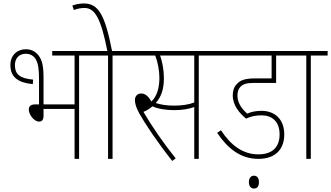

<svg xmlns="http://www.w3.org/2000/svg" viewBox="-20 -916 1909 1107"><path d="M129 -632C81 -632 40 -600 40 -541C40 -469 87 -439 169 -431L171 -457C90 -464 66 -491 66 -541C66 -577 88 -606 128 -606C153 -606 171 -596 184 -578C200 -553 205 -517 205 -462V-314H182C155 -314 146 -301 146 -284C146 -258 174 -215 206 -215C221 -215 231 -224 231 -249V-288H410V0H436V-596H533V-622H281V-596H410V-314H231V-467C231 -535 223 -568 204 -594C185 -620 159 -632 129 -632Z M629 -596H726V-622H626C586 -825 550 -896 464 -896C435 -896 414 -890 397 -884L406 -858C422 -865 444 -870 467 -870C528 -870 562 -809 599 -622H520V-596H603V0H629Z M1126 -596H1223V-622H713V-596H875C889 -561 899 -509 899 -468C899 -407 884 -360 853 -331C833 -364 816 -377 794 -377C775 -377 758 -364 758 -340C758 -319 764 -298 782 -264C816 -203 886 -98 973 12L993 -3C925 -87 856 -187 807 -271C825 -278 843 -289 859 -303C895 -286 946 -281 984 -281C1032 -281 1066 -287 1100 -299V0H1126ZM983 -307C939 -307 906 -313 878 -322C909 -357 925 -400 925 -467C925 -512 915 -564 903 -596H1100V-325C1065 -312 1027 -307 983 -307Z M1488 -251C1546 -251 1592 -218 1592 -141C1592 -70 1553 -26 1469 -26C1381 -26 1311 -78 1254 -165L1232 -150C1291 -63 1364 0 1470 0C1572 0 1619 -60 1619 -141C1619 -224 1569 -277 1487 -277C1455 -277 1428 -271 1405 -261C1381 -282 1349 -318 1349 -364C1349 -386 1354 -402 1365 -414C1380 -431 1401 -438 1445 -438H1572V-596H1676V-622H1210V-596H1546V-464H1451C1389 -464 1363 -452 1344 -430C1329 -414 1322 -392 1322 -366C1322 -307 1363 -261 1399 -232C1428 -246 1456 -251 1488 -251ZM1415 134C1415 160 1429 171 1444 171C1461 171 1473 161 1473 134C1473 110 1462 97 1444 97C1428 97 1415 109 1415 134Z M1772 -596H1869V-622H1663V-596H1746V0H1772Z"/></svg>

Font: Noto Sans Condensed Thin
Style: Regular
Weight: 100
Width: 3
Designer: Monotype Design Team
Foundry: Monotype Imaging Inc.
Version: Version 2.013